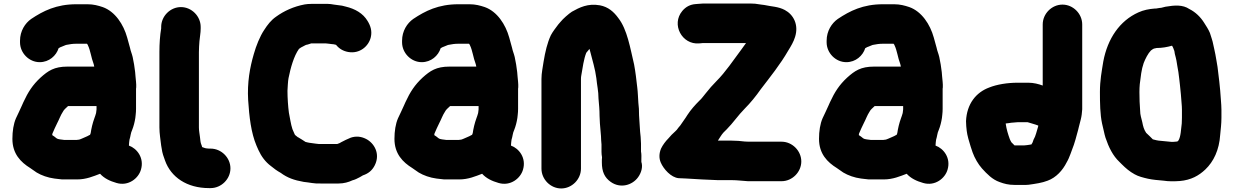

<svg xmlns="http://www.w3.org/2000/svg" viewBox="-20 -805 6966 1084"><path d="M204 -454C257.3 -454 297.7 -490.7 311 -533C315.7 -535.7 320 -538 324 -540H325C333 -543.3 342 -547 352 -551C353.3 -551.7 355 -552 357 -552C372.5 -555.4 391.3 -558 409 -558H471C473.7 -554.7 475.3 -552.3 476 -551V-550C490.8 -520.4 495.2 -478 508 -446C508.6 -443 512 -434 512 -429H361C285.7 -429 251.7 -405.3 209 -367C164.2 -325.6 138.4 -285.2 112 -228L104 -210C92 -184.5 82 -160.9 70 -137C56.4 -105.9 50 -64.3 50 -21C50 63.2 97 110.6 151 144C156.3 147.3 159.7 149.7 161 151L187 169C214.1 185.3 250.1 198.1 287 203L304 205C312.7 206.3 321.7 207.3 331 208H415C467.5 208 507.3 190.2 545 176C568.5 202.1 600.5 217.3 638 228C704.9 247.8 762.4 201.8 776 152C794.9 87.3 754 33.4 708 17V14C708 4.8 710.1 -7 711 -16C717.3 -34.9 717.6 -54.2 726 -71C734.6 -92.5 740.4 -115.7 744 -139L746 -157C747.3 -167.7 748 -179 748 -191V-304C748 -307.3 748.3 -310 749 -312C750.1 -331.2 746.5 -355.6 745 -374L743 -398C739 -429.8 735.8 -452.5 729 -483C723.9 -504.6 718.1 -514.7 714 -535C708.6 -555.2 703.4 -572.8 698 -593C677.4 -667.2 629.9 -740 560 -765C534.2 -773.6 507.6 -781 474 -781H411C297.7 -781 224 -743.3 156 -698C121.8 -674 93 -630.2 93 -575V-566C93 -505.7 144 -454 204 -454ZM525 -206V-187C524.3 -181 523.7 -175.7 523 -171C523 -168.3 522.3 -165.3 521 -162C517.2 -146.8 509.2 -130 506 -117L500 -95C498.7 -87.7 497 -80 495 -72C493.1 -63.3 492.7 -42 484 -42C472.9 -34.6 453.7 -28.4 441 -22C434.8 -19.9 429.1 -16 420 -16C417.3 -15.3 415 -15 413 -15H342C340 -15 337.7 -15.3 335 -16L319 -18C313.5 -18 301.4 -21.6 297 -26C291 -31.3 283.7 -36.7 275 -42V-45C275 -47 275.3 -49 276 -51C284.8 -71.6 292.6 -89.1 303 -110C314.3 -131 321.9 -154.4 335 -174C341.7 -187.4 351.1 -193.1 364 -206Z M890 -653V-645C883.2 -604.1 880 -559.4 880 -512V-85C880 -51.4 886.6 -13.6 890 17L893 34C895.9 58.8 904.4 81.7 912 102C945.1 194.7 1034.6 257 1160 257H1169C1229.5 257 1281 205.9 1281 145.5C1281 85.1 1229.5 34 1169 34H1160C1157.3 34 1153.7 33.7 1149 33C1140.1 33 1130.3 28.4 1123 26C1122.3 25.3 1121.7 25 1121 25C1121 21.8 1118.4 16.1 1117 12C1111.7 1.3 1110.8 -16.6 1109 -31C1107.3 -46.5 1103 -67.2 1103 -85V-511C1103 -530.4 1104.7 -555.1 1106 -572C1108 -598.1 1113 -617.3 1113 -644V-653C1113 -713.5 1061.9 -765 1001.5 -765C941.1 -765 890 -713.5 890 -653Z M1737 -560H1819L1838 -558C1846.5 -557.2 1856.6 -555 1864 -555C1867.3 -554.3 1871.7 -553.3 1877 -552L1878 -551C1895.3 -529.7 1918 -516.5 1946 -511.5C2010.9 -499.9 2061.6 -544.1 2073.5 -595C2081.6 -629.8 2072.1 -659.6 2055 -687C2030.1 -729 1985.4 -755.2 1931 -768L1911 -773C1897.3 -775.3 1881.6 -777.4 1866 -779L1847 -782C1833.7 -783.3 1820.7 -783.7 1808 -783H1737C1724.3 -783 1712 -782 1700 -780C1638.3 -768.4 1583.3 -743.2 1539 -711C1510.1 -691 1490.8 -665.8 1471 -635C1447.7 -600.1 1426.1 -546.9 1413 -500C1390.7 -423.7 1375.3 -340 1381 -240C1387.1 -145.4 1397.6 -54.9 1428 17C1432.7 26.3 1436.3 34.7 1439 42C1455.6 78.5 1478.8 109.4 1509 132C1526.7 146.7 1544 159.4 1565 171C1601.8 198.6 1640.9 212.5 1695 222C1727.9 225 1753.2 232.6 1789 231H1892C1922.3 231 1948 223.2 1970 213C1984.5 209.4 1996.3 203.3 2012 195C2018 191 2023.7 187.7 2029 185C2059.4 174.9 2081.2 157.6 2096 128C2128.5 62.9 2092.5 2.2 2046 -21C2018 -35 1989.7 -37.3 1961 -28C1940.1 -19 1923.4 -11.8 1904 -1C1899.7 3.3 1889.5 5.2 1884 8H1780L1762 6C1749.7 4.6 1739.4 2.3 1726 1L1716 -1C1712 -2.3 1708 -3.3 1704 -4L1703 -5C1690.3 -13.4 1675.6 -22.8 1663 -30H1662C1657.3 -34 1652.3 -38 1647 -42C1646 -44 1645.2 -44.8 1644 -46C1640.7 -54.7 1636.3 -64.7 1631 -76C1621.7 -103.8 1617.2 -139.7 1611 -169C1606.5 -202.4 1603 -252.6 1603 -292C1603.9 -307.4 1605.6 -348.8 1609 -364C1620.6 -422 1639 -488.5 1668 -529C1671.3 -532.3 1686.9 -542 1693 -544C1698.9 -547 1708.1 -553 1715 -553C1720.8 -555.5 1731 -557 1737 -560Z M2361 -454C2414.3 -454 2454.7 -490.7 2468 -533C2472.7 -535.7 2477 -538 2481 -540H2482C2490 -543.3 2499 -547 2509 -551C2510.3 -551.7 2512 -552 2514 -552C2529.5 -555.4 2548.3 -558 2566 -558H2628C2630.7 -554.7 2632.3 -552.3 2633 -551V-550C2647.8 -520.4 2652.2 -478 2665 -446C2665.6 -443 2669 -434 2669 -429H2518C2442.7 -429 2408.7 -405.3 2366 -367C2321.2 -325.6 2295.4 -285.2 2269 -228L2261 -210C2249 -184.5 2239 -160.9 2227 -137C2213.4 -105.9 2207 -64.3 2207 -21C2207 63.2 2254 110.6 2308 144C2313.3 147.3 2316.7 149.7 2318 151L2344 169C2371.1 185.3 2407.1 198.1 2444 203L2461 205C2469.7 206.3 2478.7 207.3 2488 208H2572C2624.5 208 2664.3 190.2 2702 176C2725.5 202.1 2757.5 217.3 2795 228C2861.9 247.8 2919.4 201.8 2933 152C2951.9 87.3 2911 33.4 2865 17V14C2865 4.8 2867.1 -7 2868 -16C2874.3 -34.9 2874.6 -54.2 2883 -71C2891.6 -92.5 2897.4 -115.7 2901 -139L2903 -157C2904.3 -167.7 2905 -179 2905 -191V-304C2905 -307.3 2905.3 -310 2906 -312C2907.1 -331.2 2903.5 -355.6 2902 -374L2900 -398C2896 -429.8 2892.8 -452.5 2886 -483C2880.9 -504.6 2875.1 -514.7 2871 -535C2865.6 -555.2 2860.4 -572.8 2855 -593C2834.4 -667.2 2786.9 -740 2717 -765C2691.2 -773.6 2664.6 -781 2631 -781H2568C2454.7 -781 2381 -743.3 2313 -698C2278.8 -674 2250 -630.2 2250 -575V-566C2250 -505.7 2301 -454 2361 -454ZM2682 -206V-187C2681.3 -181 2680.7 -175.7 2680 -171C2680 -168.3 2679.3 -165.3 2678 -162C2674.2 -146.8 2666.2 -130 2663 -117L2657 -95C2655.7 -87.7 2654 -80 2652 -72C2650.1 -63.3 2649.7 -42 2641 -42C2629.9 -34.6 2610.7 -28.4 2598 -22C2591.8 -19.9 2586.1 -16 2577 -16C2574.3 -15.3 2572 -15 2570 -15H2499C2497 -15 2494.7 -15.3 2492 -16L2476 -18C2470.5 -18 2458.4 -21.6 2454 -26C2448 -31.3 2440.7 -36.7 2432 -42V-45C2432 -47 2432.3 -49 2433 -51C2441.8 -71.6 2449.6 -89.1 2460 -110C2471.3 -131 2478.9 -154.4 2492 -174C2498.7 -187.4 2508.1 -193.1 2521 -206Z M3260 147V-359C3260 -367 3260.7 -374 3262 -380C3269.5 -422.9 3275.7 -471.2 3290 -507C3297.8 -514.8 3302.2 -523.2 3308 -529L3312 -515C3323.9 -467.3 3340.4 -415.4 3347 -363C3350.6 -322.9 3359 -291.1 3359 -249C3362.1 -212.3 3365 -187.1 3365 -151C3365.7 -137 3366.3 -122.7 3367 -108C3368.5 -78.5 3374 -41.8 3374 -14C3374.7 -6.7 3375.3 1.7 3376 11V53C3376 62.3 3377 72.3 3379 83C3378.3 87.7 3378 92.3 3378 97V112C3378 164.3 3393.4 197.4 3428 222C3482.9 261 3550.5 240.7 3583 195C3600.3 170.7 3610.6 137.7 3601 109V97C3601 81.2 3602.4 67.9 3599 50V6C3598.3 -7.3 3597.7 -20 3597 -32L3594 -61L3592 -91C3591.3 -99.7 3590.7 -110 3590 -122L3588 -154C3588 -181.8 3587.1 -201.6 3584 -225C3582.3 -248.9 3581.1 -287.3 3578 -310C3573.2 -352.9 3567.8 -400.5 3560 -441C3538.1 -532.9 3521.6 -638.3 3471 -703C3445.4 -738.4 3414.1 -766 3367 -775C3298.4 -787.2 3251.2 -762.5 3209 -739C3191.1 -727.5 3158 -698.5 3145 -682C3141 -676.7 3136.7 -671.7 3132 -667C3118.8 -649.4 3100.8 -626.6 3090 -606C3069.9 -563 3058.2 -512.4 3049 -457C3045 -427.2 3037 -394 3037 -359V147C3037 207.5 3088.1 259 3148.5 259C3208.9 259 3260 207.5 3260 147Z M4202 218H4393C4452.7 218 4504 166.4 4504 106.5C4504 46.6 4452.7 -5 4393 -5H4209C4200.3 -5.7 4192.3 -6 4185 -6C4162.5 -9 4135.6 -11 4111 -11H4033C4037.7 -18.3 4043 -26.7 4049 -36C4058.9 -51.6 4070.3 -63.6 4083 -75C4118.5 -110.5 4148.1 -155.1 4184 -191C4216.8 -223.8 4247.8 -262.1 4275 -301C4328.1 -370.5 4386 -442.1 4430 -519C4445.1 -543.2 4461.1 -570.1 4469 -597C4490.5 -666.1 4459.3 -722.8 4411 -748.5C4373.7 -768.4 4336.7 -767.5 4294 -777L4278 -779L4264 -781C4250.7 -783.7 4236 -785 4220 -785H3948C3940.7 -785 3931.3 -784.3 3920 -783L3908 -782C3877.3 -780 3852 -767 3832 -743C3768.5 -666.8 3830.5 -551.6 3927 -560L3939 -561C3943 -561.7 3946 -562 3948 -562H4192C4181.3 -547.3 4172.7 -535.3 4166 -526C4119.5 -464 4077.4 -399.4 4024 -346C4002.7 -324.7 3984 -303.1 3965 -279C3952.1 -264.1 3942.2 -248.2 3928 -236C3903.8 -211.8 3880.8 -186.2 3861 -156C3847.6 -133.7 3836.6 -121 3823 -100C3822.3 -98.7 3821.7 -97.7 3821 -97C3814.3 -89.7 3807.7 -81.3 3801 -72L3792 -63C3776.8 -49.1 3765.8 -38.7 3754 -24C3738.1 -8.1 3721.8 13.4 3712 34C3700.7 62 3700.2 88.2 3710.5 112.5C3726.1 149.2 3769 197.6 3812 201C3820 201 3828 201.3 3836 202C3842 202 3849 202.3 3857 203C3910.6 207.1 3975.4 209.6 4032 212H4111C4143.3 212 4170 216.3 4202 218Z M4758 -454C4811.3 -454 4851.7 -490.7 4865 -533C4869.7 -535.7 4874 -538 4878 -540H4879C4887 -543.3 4896 -547 4906 -551C4907.3 -551.7 4909 -552 4911 -552C4926.5 -555.4 4945.3 -558 4963 -558H5025C5027.7 -554.7 5029.3 -552.3 5030 -551V-550C5044.8 -520.4 5049.2 -478 5062 -446C5062.6 -443 5066 -434 5066 -429H4915C4839.7 -429 4805.7 -405.3 4763 -367C4718.2 -325.6 4692.4 -285.2 4666 -228L4658 -210C4646 -184.5 4636 -160.9 4624 -137C4610.4 -105.9 4604 -64.3 4604 -21C4604 63.2 4651 110.6 4705 144C4710.3 147.3 4713.7 149.7 4715 151L4741 169C4768.1 185.3 4804.1 198.1 4841 203L4858 205C4866.7 206.3 4875.7 207.3 4885 208H4969C5021.5 208 5061.3 190.2 5099 176C5122.5 202.1 5154.5 217.3 5192 228C5258.9 247.8 5316.4 201.8 5330 152C5348.9 87.3 5308 33.4 5262 17V14C5262 4.8 5264.1 -7 5265 -16C5271.3 -34.9 5271.6 -54.2 5280 -71C5288.6 -92.5 5294.4 -115.7 5298 -139L5300 -157C5301.3 -167.7 5302 -179 5302 -191V-304C5302 -307.3 5302.3 -310 5303 -312C5304.1 -331.2 5300.5 -355.6 5299 -374L5297 -398C5293 -429.8 5289.8 -452.5 5283 -483C5277.9 -504.6 5272.1 -514.7 5268 -535C5262.6 -555.2 5257.4 -572.8 5252 -593C5231.4 -667.2 5183.9 -740 5114 -765C5088.2 -773.6 5061.6 -781 5028 -781H4965C4851.7 -781 4778 -743.3 4710 -698C4675.8 -674 4647 -630.2 4647 -575V-566C4647 -505.7 4698 -454 4758 -454ZM5079 -206V-187C5078.3 -181 5077.7 -175.7 5077 -171C5077 -168.3 5076.3 -165.3 5075 -162C5071.2 -146.8 5063.2 -130 5060 -117L5054 -95C5052.7 -87.7 5051 -80 5049 -72C5047.1 -63.3 5046.7 -42 5038 -42C5026.9 -34.6 5007.7 -28.4 4995 -22C4988.8 -19.9 4983.1 -16 4974 -16C4971.3 -15.3 4969 -15 4967 -15H4896C4894 -15 4891.7 -15.3 4889 -16L4873 -18C4867.5 -18 4855.4 -21.6 4851 -26C4845 -31.3 4837.7 -36.7 4829 -42V-45C4829 -47 4829.3 -49 4830 -51C4838.8 -71.6 4846.6 -89.1 4857 -110C4868.3 -131 4875.9 -154.4 4889 -174C4895.7 -187.4 4905.1 -193.1 4918 -206Z M5761 16H5708L5690 -2C5687.1 -7.8 5683 -14.1 5681 -20C5671.4 -47 5662.8 -73.3 5658 -107C5658.7 -107 5659 -107.3 5659 -108C5668 -108 5680.2 -111.2 5689 -112L5713 -114C5717 -114.7 5721 -115 5725 -115H5782C5803.3 -107.9 5821.2 -104.3 5842 -96C5841.3 -94 5841 -92 5841 -90C5832.3 -64 5828.4 -38.4 5815 -16C5812.7 -9.2 5809.7 2.3 5805 7L5804 10C5799.3 11.3 5796 12 5794 12C5785.8 14 5770.5 15 5761 16ZM5978.5 -779C5918.1 -779 5867 -727.5 5867 -667V-322C5844.1 -330.6 5815.4 -338 5786 -338H5726C5667.3 -338 5608.4 -328.4 5565 -311C5490.5 -283.4 5438.2 -218.4 5434 -121C5434 -100 5436.1 -84.7 5438 -66C5440.2 -43.3 5452.9 0.6 5460 22L5471 55C5482.8 87.9 5503 122.4 5524 146C5552 176.6 5581.9 208.5 5624 223C5649.1 232.4 5673.9 239 5708 239H5750C5763.3 239.7 5776 239.3 5788 238C5826 232.6 5863.9 227.4 5895 215C5943 197.4 5979.8 156.4 6002 112C6019.4 83 6029.8 45.1 6043 12C6049.7 -5.9 6055.5 -30.7 6061 -50C6068.8 -75.3 6074.1 -104.7 6082 -131C6086.8 -150.3 6088.4 -165.7 6090 -188V-667C6090 -727.5 6038.9 -779 5978.5 -779Z M6609 -520C6609.7 -520 6610 -519.7 6610 -519C6611.3 -507 6614 -494.3 6618 -481L6622 -463C6624.4 -441.5 6630 -420.2 6633 -398C6635.9 -370.4 6639.4 -353.3 6642 -323L6647 -273L6651 -223C6652.3 -209.7 6653 -197 6653 -185V-140C6653 -128.7 6652.7 -118 6652 -108C6647.4 -74.5 6647.2 -34.6 6633 -11H6632C6630.5 -7.9 6628.9 -7.4 6626 -6C6619.8 -6 6610.5 -4 6603 -4H6594C6569.4 -6 6546.6 -8.8 6522 -11L6510 -13C6504 -14.3 6497.3 -16 6490 -18H6489L6471 -36C6464.7 -42.3 6457.6 -48.4 6451 -55C6438.7 -73.5 6433.9 -90.1 6429 -116C6423.9 -139.3 6417 -154.9 6417 -181C6414.4 -211.2 6413 -251 6413 -285C6413 -301 6413.7 -316 6415 -330C6420.6 -372.8 6423.8 -411.6 6437 -449C6446.5 -473.5 6461.8 -503.8 6478 -520C6483.6 -523.8 6492.8 -532 6501 -532C6503.7 -532.7 6505.3 -533 6506 -533C6508 -533.7 6509.3 -534 6510 -534C6541.4 -534 6570.4 -539.4 6597 -547C6601.7 -540.7 6608.2 -524.1 6609 -520ZM6560 -767 6536 -761C6532 -760.3 6528.7 -760 6526 -760C6520.7 -759.3 6514.7 -758.3 6508 -757H6502C6465.2 -754.2 6436.2 -748.1 6407 -735C6301.8 -687.7 6233.3 -587.4 6209 -458C6200.1 -402.5 6190 -351.4 6190 -286C6190 -223.5 6191 -159.1 6202 -108C6208.5 -84.7 6214.7 -47.9 6221.5 -27.5C6239.4 26.2 6263.4 74.8 6300 109L6313 122C6335.9 144.9 6357.6 163.5 6386 179C6407 191 6433.4 197.6 6461 204C6488.4 210.1 6518.7 212.2 6549 215C6577.1 219.7 6611 219.1 6641 217C6704.6 211.5 6748.4 186.6 6785 152C6832 107.2 6863.5 41.7 6869 -44C6872 -75.6 6876 -106.4 6876 -140V-185C6876 -215.7 6870.4 -266.8 6869 -294L6864 -344C6860.4 -377.4 6857.3 -397.5 6854 -427C6850.7 -450.8 6845.5 -474.3 6842 -497C6839.3 -515.6 6833.1 -534.7 6830 -553C6826.3 -575.4 6816.4 -600.2 6811 -619C6802.3 -640.2 6789.4 -658.7 6778 -677C6758.5 -708.2 6730 -736.5 6695 -754C6656.7 -779.6 6611.3 -775.6 6560 -767Z"/></svg>

Font: Smoothie
Style: Blk
Weight: 900
Foundry: Cannot Into Space Fonts
Version: Version 0.8